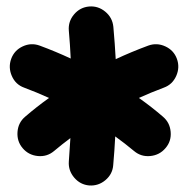

<svg xmlns="http://www.w3.org/2000/svg" viewBox="-20 -747 586 602"><path d="M50.8 -282.7Q32.7 -304.2 34.9 -333.5Q37.1 -362.8 59.1 -381.3Q94.2 -411.6 133.8 -439.9Q96.2 -457 55.7 -472.2Q28.8 -481.9 17.1 -508.8Q5.4 -535.6 15.1 -562.5Q24.9 -589.4 51.3 -601.6Q77.6 -613.8 104.5 -604Q154.8 -585.4 201.7 -563.5Q199.7 -606.9 195.8 -650.9Q193.4 -679.7 212.2 -701.9Q231 -724.1 259.3 -726.6Q287.6 -729 310.1 -710.4Q332.5 -691.9 335.4 -663.1Q340.3 -608.4 342.8 -561.5Q392.1 -584.5 444.8 -604Q471.7 -613.8 498.3 -601.6Q524.9 -589.4 534.7 -562.5Q544.4 -535.6 532.5 -508.8Q520.5 -481.9 493.7 -472.2Q453.1 -457 415.5 -439.9Q455.6 -411.6 490.7 -381.3Q512.7 -362.8 515.1 -333.5Q517.6 -304.2 499 -282.7Q480.5 -260.7 451.4 -257.8Q422.4 -254.9 400.4 -273.4Q371.6 -297.4 341.3 -319.3Q340.3 -297.4 338.6 -274.9Q336.9 -252.4 335 -229.5Q333 -201.2 310.8 -182.4Q288.6 -163.6 259.8 -165.5Q231.4 -168 212.6 -190.2Q193.8 -212.4 195.8 -240.7Q198.7 -278.3 200.7 -314Q174.3 -294.4 149.4 -273.4Q127.4 -254.9 98.4 -257.8Q69.3 -260.7 50.8 -282.7Z"/></svg>

Font: Mikhak-DS2-FD Black
Style: Regular
Weight: 900
Designer: Amin Abedi
Version: Version 3.2